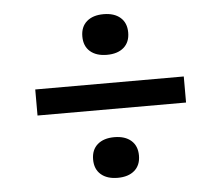

<svg xmlns="http://www.w3.org/2000/svg" viewBox="-48 -717 845 734"><g transform="rotate(-5 375.0 -350.0)"><path d="M90 -400H660V-300H90ZM287 -114Q287 -151 310.5 -171.5Q334 -192 375 -192Q416 -192 439.5 -171.5Q463 -151 463 -114Q463 -77 439.5 -56.5Q416 -36 375 -36Q334 -36 310.5 -56.5Q287 -77 287 -114ZM287 -586Q287 -623 310.5 -643.5Q334 -664 375 -664Q416 -664 439.5 -643.5Q463 -623 463 -586Q463 -549 439.5 -528.5Q416 -508 375 -508Q334 -508 310.5 -528.5Q287 -549 287 -586Z"/></g></svg>

Font: Martian Mono VF sWd Rg
Style: Regular
Weight: 400
Width: 6
Monospace: yes
Designer: Roman Shamin
Foundry: Evil Martians
Version: Version 1.100